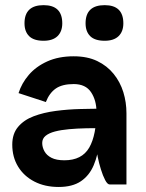

<svg xmlns="http://www.w3.org/2000/svg" viewBox="-20 -734 582 764"><path d="M77.5 -641.2Q77.5 -713.5 153.5 -713.5Q227.8 -713.5 227.8 -641.2Q227.8 -608.5 208.8 -590.1Q189.8 -571.8 153.5 -571.8Q114.5 -571.8 96 -590.1Q77.5 -608.5 77.5 -641.2ZM320.5 -641.2Q320.5 -713.5 396.5 -713.5Q470.8 -713.5 470.8 -641.2Q470.8 -608.5 451.8 -590.1Q432.8 -571.8 396.5 -571.8Q357.5 -571.8 339 -590.1Q320.5 -608.5 320.5 -641.2ZM162.5 -328 53.8 -363.5Q66.2 -402.8 94.6 -436Q123 -469.2 168 -489.6Q213 -510 273.2 -510Q327.5 -510 366.9 -491.1Q406.2 -472.2 432.2 -440Q458.2 -407.8 470.8 -367.2Q483.2 -326.8 483.2 -283.2L364 -287.5Q364 -334.5 342.4 -367Q320.8 -399.5 273.2 -399.5Q227.8 -399.5 202.1 -381.8Q176.5 -364 162.5 -328ZM416.5 0Q407.5 0 398.4 -17.5Q389.2 -35 381.4 -60.4Q373.5 -85.8 368.8 -109.8Q364 -133.8 364 -145.8V-308.8L483.2 -283.2V0ZM399.8 -224.5Q360.2 -224.5 323.2 -223.6Q286.2 -222.8 254.5 -219.9Q222.8 -217 198.8 -210.8Q174.8 -204.5 161.4 -193.5Q148 -182.5 148 -165Q148 -148.2 156.8 -132.1Q165.5 -116 184.8 -106.1Q204 -96.2 236.2 -96.2Q305.8 -96.2 334.9 -146.4Q364 -196.5 364 -295.2H382.8Q382.8 -229.8 376.5 -173.8Q370.2 -117.8 352.9 -76.6Q335.5 -35.5 301.9 -12.8Q268.2 10 213.5 10Q158.5 10 116.9 -11.5Q75.2 -33 52 -71Q28.8 -109 28.8 -158.5Q28.8 -201.8 52 -229.2Q75.2 -256.8 114.2 -271.5Q153.2 -286.2 201.6 -292.6Q250 -299 300.4 -300.2Q350.8 -301.5 396.2 -301.5Z"/></svg>

Font: Haskoy
Style: Regular
Weight: 400
Designer: Ertekin Erdin
Foundry: Ertekin Erdin
Version: Version 1.500